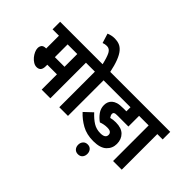

<svg xmlns="http://www.w3.org/2000/svg" viewBox="-185 -1324 1957 1957"><g transform="rotate(45 793.5 -345.5)"><path d="M481 -513V0H356V-220H217V-199Q217 -160 201.5 -142.5Q186 -125 156 -125Q133 -125 110 -139Q87 -153 68.5 -175Q50 -197 38.5 -222.5Q27 -248 27 -270Q27 -294 40 -311.5Q53 -329 90 -329L92 -328V-513H0V-622H558V-513ZM356 -513H217V-329H356Z M735 -513V0H610V-513H545V-622H812V-513ZM614 -615Q593 -706 572 -745.5Q551 -785 512 -785Q484 -785 459 -775L427 -878Q469 -896 515 -896Q550 -896 580.5 -884.5Q611 -873 637 -842.5Q663 -812 684.5 -757Q706 -702 724 -615Z M1102 -200Q1055 -200 1012 -183Q974 -209 945 -248.5Q916 -288 916 -337Q916 -389 951 -420Q969 -436 997.5 -445Q1026 -454 1082 -454H1123V-513H799V-622H1332V-513H1247V-359H1082Q1065 -359 1057.5 -357Q1050 -355 1045 -351Q1037 -345 1037 -332Q1037 -320 1042 -310Q1047 -300 1054 -290Q1086 -299 1127 -299Q1208 -299 1249 -258Q1290 -217 1290 -151Q1290 -87 1244 -43.5Q1198 0 1098 0Q1003 0 933 -39Q863 -78 812 -134L898 -215Q945 -164 990 -136Q1035 -108 1093 -108Q1165 -108 1165 -156Q1165 -176 1150.5 -188Q1136 -200 1102 -200ZM1016 134Q1016 104 1034 83.5Q1052 63 1083 63Q1114 63 1131.5 83.5Q1149 104 1149 134Q1149 165 1131.5 185Q1114 205 1083 205Q1052 205 1034 185Q1016 165 1016 134Z M1510 -513V0H1385V-513H1320V-622H1587V-513Z"/></g></svg>

Font: Noto Sans Condensed
Style: Bold
Weight: 700
Width: 3
Designer: Monotype Design Team
Foundry: Monotype Imaging Inc.
Version: Version 2.013; ttfautohint (v1.8.4.7-5d5b)